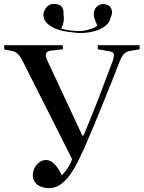

<svg xmlns="http://www.w3.org/2000/svg" viewBox="-20 -956 740 990"><path d="M233 14Q209 14 190 6Q171 -2 160 -17Q149 -32 149 -52Q149 -71 158 -89.5Q167 -108 183 -119.5Q199 -131 217 -131Q233 -131 247.5 -121Q262 -111 275 -93Q288 -75 299 -52Q317 -71 330 -91Q343 -111 352 -135L97 -641Q88 -659 79 -670Q70 -681 60.5 -686.5Q51 -692 37 -694L2 -701V-723H304V-702L244 -695Q222 -693 217.5 -680Q213 -667 224 -644L405 -256H410Q425 -292 443.5 -336.5Q462 -381 481.5 -431.5Q501 -482 521 -535.5Q541 -589 561 -641Q569 -666 566.5 -677.5Q564 -689 542 -692L484 -702V-723H700V-702L654 -694Q636 -692 622.5 -681Q609 -670 597 -639Q575 -582 552.5 -526Q530 -470 507.5 -414.5Q485 -359 462 -303.5Q439 -248 415 -193Q402 -165 385 -129.5Q368 -94 346 -61.5Q324 -29 296 -7.5Q268 14 233 14ZM357 -789Q332 -791 305 -796.5Q278 -802 254 -814Q230 -826 216 -843.5Q202 -861 204 -887Q209 -908 224.5 -923.5Q240 -939 268 -935Q293 -932 301.5 -916.5Q310 -901 307 -883Q311 -863 308 -845Q305 -827 296 -808Q314 -803 341.5 -799Q369 -795 401 -796Q426 -799 447 -806Q468 -813 483 -823Q472 -844 466.5 -863.5Q461 -883 466 -900Q471 -917 486.5 -927.5Q502 -938 524 -934Q539 -930 546 -922.5Q553 -915 556 -905Q559 -895 557 -884.5Q555 -874 550 -864Q545 -840 524.5 -823.5Q504 -807 475.5 -798Q447 -789 415.5 -786.5Q384 -784 357 -789Z"/></svg>

Font: Literata 60pt Medium
Style: Regular
Weight: 500
Designer: Latin by Veronika Burian and Jose Scaglione. Greek by Irene Vlachou. Cyrillic by Vera Evstafieva.
Foundry: TypeTogether
Version: Version 3.103;gftools[0.9.29]